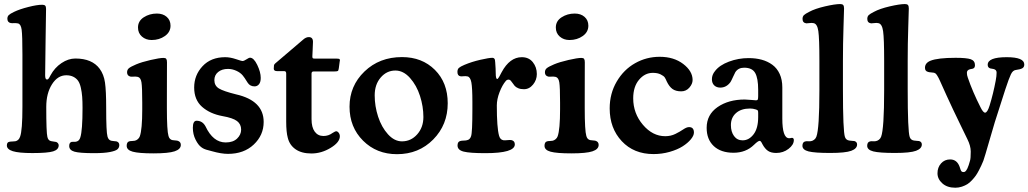

<svg xmlns="http://www.w3.org/2000/svg" viewBox="-20 -732 4971 928"><path d="M88.4 -216.3V-468.3Q88.4 -560.5 84.7 -587.9Q81.1 -615.2 67.4 -618.7Q59.1 -620.6 47.9 -620.1Q36.6 -619.6 31.7 -620.6Q15.6 -624 15.6 -641.6Q15.6 -652.3 22.2 -658.9Q28.8 -665.5 48.3 -674.8Q74.7 -687.5 116.7 -698.2Q158.7 -709 184.1 -709Q194.3 -709 198.5 -704.6Q202.6 -700.2 202.6 -689Q202.6 -681.6 200.4 -542.7Q198.2 -403.8 198.2 -368.2Q198.2 -347.7 207 -347.7Q209 -347.7 210.7 -348.4Q212.4 -349.1 214.4 -351.6Q216.3 -354 217.3 -355.5Q218.3 -356.9 220.7 -361.6Q223.1 -366.2 224.6 -368.7Q244.1 -404.8 277.1 -427Q310.1 -449.2 344.2 -449.2Q425.3 -449.2 461.9 -399.4Q481.9 -372.1 487.5 -332.8Q493.2 -293.5 493.2 -210.9Q493.2 -93.8 499.5 -72.3Q503.9 -55.2 517.6 -51.8Q523.9 -50.3 531.7 -49.8Q539.6 -49.3 542.5 -48.8Q556.6 -44.9 556.6 -30.8Q556.6 -19 548.3 -11Q540 -2.9 511.7 2.7Q483.4 8.3 434.1 8.3Q364.7 8.3 339.6 1Q314.5 -6.3 314.5 -26.4Q314.5 -43.5 326.7 -46.4Q329.6 -46.9 338.4 -46.6Q347.2 -46.4 350.1 -47.9Q363.3 -51.3 368.2 -67.9Q378.9 -101.1 378.9 -210.4Q378.9 -242.2 377.2 -264.4Q375.5 -286.6 370.8 -307.6Q366.2 -328.6 357.7 -341.1Q349.1 -353.5 334.7 -360.8Q320.3 -368.2 300.3 -368.2Q258.8 -368.2 231.2 -324.5Q203.6 -280.8 203.6 -215.3Q203.6 -91.8 209 -70.3Q212.9 -52.2 227.5 -49.8Q233.4 -48.3 240.5 -47.6Q247.6 -46.9 251.5 -45.9Q255.9 -44.4 259.8 -40Q263.7 -35.6 263.7 -29.8Q263.7 -8.8 237.1 -0.5Q210.4 7.8 136.7 7.8Q70.8 7.8 42 -1.2Q13.2 -10.3 13.2 -28.8Q13.2 -44.4 24.4 -46.4Q28.8 -47.9 39.3 -48.1Q49.8 -48.3 54.2 -49.3Q70.8 -52.7 77.1 -71.3Q88.4 -101.1 88.4 -216.3Z M647 -599.1Q647 -630.4 674.8 -648.4Q702.6 -666.5 738.3 -666.5Q767.6 -666.5 785.9 -650.4Q804.2 -634.3 804.2 -607.9Q804.2 -577.1 777.1 -557.9Q750 -538.6 712.9 -538.6Q685.1 -538.6 666 -555.2Q647 -571.8 647 -599.1ZM667.5 -203.6V-235.8Q667.5 -310.5 663.8 -333.7Q660.2 -356.9 646 -360.4Q637.7 -362.3 626 -361.6Q614.3 -360.8 610.4 -361.8Q594.2 -365.7 594.2 -382.3Q594.2 -395 603 -402.3Q611.8 -409.7 638.2 -420.9Q664.6 -432.1 708 -442.1Q751.5 -452.1 770.5 -452.1Q780.3 -452.1 783.7 -447.3Q787.1 -442.4 787.1 -430.7Q787.1 -425.8 786.9 -383.3Q786.6 -340.8 786.6 -252V-208.5Q786.6 -100.6 794.4 -74.7Q799.3 -57.1 814 -54.7Q819.3 -53.7 827.4 -53.2Q835.4 -52.7 839.8 -51.3Q854 -46.4 854 -31.7Q854 -10.7 824.2 -0.7Q794.4 9.3 722.2 9.3Q650.9 9.3 621.6 1.2Q592.3 -6.8 592.3 -27.3Q592.3 -45.4 604.5 -48.8Q609.4 -50.3 618.4 -50.5Q627.4 -50.8 631.3 -51.8Q638.7 -53.2 645.8 -59.1Q652.8 -64.9 655.8 -73.2Q667.5 -106 667.5 -203.6Z M973.1 -121.6Q1009.8 -43.5 1070.8 -43.5Q1106.4 -43.5 1126 -62.3Q1145.5 -81.1 1145.5 -105.5Q1145.5 -131.8 1125.5 -147Q1105.5 -162.1 1055.2 -170.9Q994.6 -182.1 956.5 -215.8Q918.5 -249.5 918.5 -309.1Q918.5 -368.7 959 -412.1Q999.5 -455.6 1068.4 -455.6Q1092.3 -455.6 1120.1 -446.3Q1147.9 -437 1151.4 -437Q1159.2 -437 1171.1 -445.1Q1183.1 -453.1 1188.5 -453.1Q1206.5 -453.1 1223.4 -418.2Q1240.2 -383.3 1240.2 -355.5Q1240.2 -335 1231.7 -324.7Q1223.1 -314.5 1210.4 -314.5Q1188.5 -314.5 1177.2 -332Q1160.2 -359.4 1153.3 -367.2Q1141.6 -381.3 1121.8 -390.1Q1102.1 -398.9 1082 -398.9Q1052.7 -398.9 1034.4 -384Q1016.1 -369.1 1016.1 -344.7Q1016.1 -317.9 1038.1 -304.4Q1060.1 -291 1121.1 -275.9Q1254.4 -245.6 1254.4 -142.6Q1254.4 -78.6 1206.5 -33.4Q1158.7 11.7 1082 11.7Q1049.8 11.7 1004.9 -1Q970.7 -8.8 959.5 -16.1Q956.1 -18.1 953.1 -20.5Q938.5 -30.8 925.3 -56.9Q912.1 -83 912.1 -114.3Q912.1 -148.4 930.2 -148.4Q958.5 -148.4 973.1 -121.6Z M1485.8 -155.8Q1485.8 -116.7 1501.2 -95.7Q1516.6 -74.7 1543.5 -74.7Q1567.9 -74.7 1587.4 -89.4Q1601.1 -97.7 1604 -97.7Q1611.3 -97.7 1616.9 -90.3Q1622.6 -83 1622.6 -73.2Q1622.6 -44.4 1578.1 -17.3Q1533.7 9.8 1484.9 9.8Q1438 9.8 1408.9 -10.3Q1379.9 -30.3 1371.1 -65.4Q1363.3 -93.3 1363.3 -144V-376.5Q1363.3 -388.2 1354 -388.2H1319.8Q1303.2 -388.2 1303.2 -399.9Q1303.2 -409.2 1304.2 -416Q1305.2 -421.4 1310.1 -425.3L1445.8 -541Q1459 -552.7 1472.7 -552.7Q1492.7 -552.7 1492.7 -529.8Q1492.7 -522.9 1491.2 -491.5Q1489.7 -460 1489.7 -459.5Q1489.7 -451.7 1492.2 -450.2Q1494.6 -448.7 1503.9 -448.7H1606Q1615.7 -448.7 1619.4 -447.3Q1623 -445.8 1623 -440.9Q1623 -438.5 1621.6 -432.6L1617.7 -402.8Q1616.2 -391.1 1612.8 -388.9Q1609.4 -386.7 1596.7 -386.7H1496.1Q1485.8 -386.7 1485.8 -376.5Z M1669.4 -216.3Q1669.4 -316.9 1741.7 -386.5Q1814 -456.1 1922.9 -456.1Q2020 -456.1 2082 -394.3Q2144 -332.5 2144 -232.9Q2144 -128.9 2074 -57.9Q2003.9 13.2 1898.9 13.2Q1800.3 13.2 1734.9 -52Q1669.4 -117.2 1669.4 -216.3ZM1922.9 -48.8Q1966.3 -48.8 1996.3 -82.5Q2026.4 -116.2 2026.4 -166.5Q2026.4 -217.3 2010 -268.3Q1993.7 -319.3 1961.7 -355.2Q1929.7 -391.1 1891.1 -391.1Q1849.1 -391.1 1820.1 -357.4Q1791 -323.7 1791 -271Q1791 -218.8 1807.6 -168Q1824.2 -117.2 1855.2 -83Q1886.2 -48.8 1922.9 -48.8Z M2263.2 -203.1V-239.3Q2263.2 -307.1 2258.3 -333.5Q2253.4 -359.9 2239.3 -362.8Q2230 -364.7 2219.7 -363.5Q2209.5 -362.3 2205.6 -363.3Q2190.9 -365.7 2190.9 -384.3Q2190.9 -397.5 2198 -403.8Q2205.1 -410.2 2224.6 -418.5Q2260.3 -433.6 2302 -443.1Q2343.8 -452.6 2359.4 -452.6Q2365.2 -452.6 2368.2 -449.7Q2371.1 -446.8 2372.1 -442.9Q2373 -439 2373.5 -430.7Q2376 -397.5 2376 -378.4Q2376 -350.1 2383.3 -350.1Q2384.8 -350.1 2386.7 -352.3Q2388.7 -354.5 2391.4 -358.6Q2394 -362.8 2395.8 -366.2Q2397.5 -369.6 2400.6 -375.5Q2403.8 -381.3 2404.8 -383.3Q2443.8 -455.6 2502 -455.6Q2536.1 -455.6 2555.4 -431.4Q2574.7 -407.2 2574.7 -374Q2574.7 -345.7 2556.4 -323.2Q2538.1 -300.8 2512.2 -300.8Q2496.1 -300.8 2484.6 -305.7Q2473.1 -310.5 2467.3 -317.4Q2461.4 -324.2 2457.3 -330.8Q2453.1 -337.4 2448.5 -342.3Q2443.8 -347.2 2438.5 -347.2Q2430.2 -347.2 2424.8 -340.8Q2407.7 -320.8 2394.5 -286.6Q2381.3 -252.4 2381.3 -222.2Q2381.3 -115.2 2392.1 -76.2Q2397.5 -56.6 2413.1 -54.2Q2418.9 -53.2 2433.1 -54.7Q2447.3 -56.2 2452.6 -54.7Q2468.3 -50.8 2468.3 -34.2Q2468.3 8.3 2325.7 8.3Q2250.5 8.3 2220.9 0.7Q2191.4 -6.8 2191.4 -28.8Q2191.4 -46.9 2204.1 -50.3Q2209.5 -52.2 2220.7 -52.5Q2231.9 -52.7 2236.3 -54.2Q2251.5 -56.6 2256.8 -73.7Q2263.2 -90.8 2263.2 -203.1Z M2666.5 -599.1Q2666.5 -630.4 2694.3 -648.4Q2722.2 -666.5 2757.8 -666.5Q2787.1 -666.5 2805.4 -650.4Q2823.7 -634.3 2823.7 -607.9Q2823.7 -577.1 2796.6 -557.9Q2769.5 -538.6 2732.4 -538.6Q2704.6 -538.6 2685.5 -555.2Q2666.5 -571.8 2666.5 -599.1ZM2687 -203.6V-235.8Q2687 -310.5 2683.3 -333.7Q2679.7 -356.9 2665.5 -360.4Q2657.2 -362.3 2645.5 -361.6Q2633.8 -360.8 2629.9 -361.8Q2613.8 -365.7 2613.8 -382.3Q2613.8 -395 2622.6 -402.3Q2631.3 -409.7 2657.7 -420.9Q2684.1 -432.1 2727.5 -442.1Q2771 -452.1 2790 -452.1Q2799.8 -452.1 2803.2 -447.3Q2806.6 -442.4 2806.6 -430.7Q2806.6 -425.8 2806.4 -383.3Q2806.2 -340.8 2806.2 -252V-208.5Q2806.2 -100.6 2814 -74.7Q2818.8 -57.1 2833.5 -54.7Q2838.9 -53.7 2846.9 -53.2Q2855 -52.7 2859.4 -51.3Q2873.5 -46.4 2873.5 -31.7Q2873.5 -10.7 2843.8 -0.7Q2814 9.3 2741.7 9.3Q2670.4 9.3 2641.1 1.2Q2611.8 -6.8 2611.8 -27.3Q2611.8 -45.4 2624 -48.8Q2628.9 -50.3 2637.9 -50.5Q2647 -50.8 2650.9 -51.8Q2658.2 -53.2 2665.3 -59.1Q2672.4 -64.9 2675.3 -73.2Q2687 -106 2687 -203.6Z M3168.5 -457.5Q3236.8 -457.5 3282.2 -422.9Q3327.6 -388.2 3327.6 -345.2Q3327.6 -326.7 3312 -308.6Q3296.4 -290.5 3272.5 -290.5Q3246.1 -290.5 3230.2 -302Q3214.4 -313.5 3202.6 -338.4Q3197.8 -350.1 3193.1 -357.4Q3188.5 -364.7 3173.3 -372.3Q3158.2 -379.9 3135.3 -379.9Q3096.7 -379.9 3068.6 -346.4Q3040.5 -313 3040.5 -256.8Q3040.5 -184.1 3087.4 -128.9Q3134.3 -73.7 3195.3 -73.7Q3222.2 -73.7 3244.4 -84.7Q3266.6 -95.7 3282.7 -106.7Q3298.8 -117.7 3310.5 -117.7Q3334 -117.7 3334 -91.3Q3334 -76.7 3319.1 -58.6Q3304.2 -40.5 3279.3 -24.7Q3254.4 -8.8 3216.8 2Q3179.2 12.7 3138.7 12.7Q3043.5 12.7 2985.1 -49.8Q2926.8 -112.3 2926.8 -208Q2926.8 -279.8 2960.7 -337.6Q2994.6 -395.5 3049.6 -426.5Q3104.5 -457.5 3168.5 -457.5Z M3420.9 -349.1Q3420.9 -370.6 3436 -388.7Q3457.5 -417 3503.2 -434.1Q3548.8 -451.2 3598.1 -451.2Q3632.8 -451.2 3661.6 -443.4Q3690.4 -435.5 3713.1 -418.9Q3735.8 -402.3 3748.5 -374.5Q3761.2 -346.7 3761.2 -309.1V-159.2Q3761.2 -65.4 3793 -64Q3796.9 -63.5 3801.8 -64.7Q3806.6 -65.9 3808.1 -65.9Q3816.9 -64.9 3816.9 -55.2Q3816.9 -32.2 3791.3 -12.5Q3765.6 7.3 3731.9 7.3Q3707 7.3 3692.1 -2.7Q3677.2 -12.7 3665 -35.2Q3657.7 -51.3 3651.9 -51.3Q3644 -51.3 3624.5 -32.2Q3585.4 6.3 3525.4 6.3Q3464.4 6.3 3429.9 -25.9Q3395.5 -58.1 3395.5 -114.3Q3395.5 -177.7 3448.2 -214.4Q3501 -251 3579.6 -251Q3590.8 -251 3610.8 -249Q3630.9 -247.1 3634.3 -247.1Q3640.6 -247.1 3642.6 -251Q3644.5 -254.9 3644.5 -268.1V-297.9Q3644.5 -353.5 3630.1 -379.2Q3615.7 -404.8 3576.7 -404.8Q3548.3 -404.8 3534.2 -383.3Q3530.8 -377.9 3523.2 -360.6Q3515.6 -343.3 3510.7 -335.4Q3491.2 -308.6 3461.4 -308.6Q3443.4 -308.6 3432.1 -319.3Q3420.9 -330.1 3420.9 -349.1ZM3644.5 -166V-186Q3644.5 -194.8 3642.8 -197.8Q3641.1 -200.7 3632.8 -203.1Q3619.6 -207.5 3605.5 -207.5Q3562 -207.5 3537.4 -185.5Q3512.7 -163.6 3512.7 -127.4Q3512.7 -95.2 3527.8 -74.5Q3543 -53.7 3569.3 -53.7Q3600.1 -53.7 3622.3 -82.8Q3644.5 -111.8 3644.5 -166Z M3940.4 -295.4V-437.5Q3940.4 -546.4 3935.3 -581.5Q3930.2 -616.7 3912.6 -620.1Q3903.8 -622.1 3892.3 -620.4Q3880.9 -618.7 3877.4 -619.1Q3858.9 -621.6 3858.9 -640.6Q3858.9 -652.3 3865.7 -658.9Q3872.6 -665.5 3891.1 -674.8Q3918.9 -689.9 3967.3 -701.2Q4015.6 -712.4 4041 -712.4Q4051.3 -712.4 4055.4 -707.8Q4059.6 -703.1 4059.6 -690.9Q4059.6 -680.2 4056.9 -600.8Q4054.2 -521.5 4054.2 -438.5V-301.8Q4054.2 -96.7 4064 -69.8Q4068.8 -55.2 4084.5 -52.7Q4090.3 -51.8 4097.9 -51.3Q4105.5 -50.8 4109.4 -50.3Q4122.6 -46.4 4122.6 -33.7Q4122.6 -13.7 4094.5 -3.2Q4066.4 7.3 3992.7 7.3Q3917.5 7.3 3887.9 -0.2Q3858.4 -7.8 3858.4 -27.3Q3858.4 -46.4 3873.5 -48.8Q3877.9 -49.8 3887 -49.3Q3896 -48.8 3899.9 -49.8Q3907.2 -50.8 3914.8 -56.4Q3922.4 -62 3925.8 -71.3Q3940.4 -109.9 3940.4 -295.4Z M4253.4 -295.4V-437.5Q4253.4 -546.4 4248.3 -581.5Q4243.2 -616.7 4225.6 -620.1Q4216.8 -622.1 4205.3 -620.4Q4193.8 -618.7 4190.4 -619.1Q4171.9 -621.6 4171.9 -640.6Q4171.9 -652.3 4178.7 -658.9Q4185.5 -665.5 4204.1 -674.8Q4231.9 -689.9 4280.3 -701.2Q4328.6 -712.4 4354 -712.4Q4364.3 -712.4 4368.4 -707.8Q4372.6 -703.1 4372.6 -690.9Q4372.6 -680.2 4369.9 -600.8Q4367.2 -521.5 4367.2 -438.5V-301.8Q4367.2 -96.7 4377 -69.8Q4381.8 -55.2 4397.5 -52.7Q4403.3 -51.8 4410.9 -51.3Q4418.5 -50.8 4422.4 -50.3Q4435.5 -46.4 4435.5 -33.7Q4435.5 -13.7 4407.5 -3.2Q4379.4 7.3 4305.7 7.3Q4230.5 7.3 4200.9 -0.2Q4171.4 -7.8 4171.4 -27.3Q4171.4 -46.4 4186.5 -48.8Q4190.9 -49.8 4200 -49.3Q4209 -48.8 4212.9 -49.8Q4220.2 -50.8 4227.8 -56.4Q4235.4 -62 4238.8 -71.3Q4253.4 -109.9 4253.4 -295.4Z M4511.2 105.5Q4511.2 77.1 4528.3 57.9Q4545.4 38.6 4572.3 38.6Q4605.5 38.6 4618.2 74.2Q4618.7 75.7 4619.9 79.3Q4621.1 83 4621.6 84.5Q4622.1 85.9 4623 88.6Q4624 91.3 4624.8 92.5Q4625.5 93.8 4626.7 95.5Q4627.9 97.2 4629.4 97.9Q4630.9 98.6 4632.6 99.1Q4634.3 99.6 4636.2 99.6Q4639.6 99.6 4642.1 98.9Q4644.5 98.1 4646.7 95.7Q4648.9 93.3 4649.7 92.3Q4650.4 91.3 4652.8 87.2Q4655.3 83 4655.8 82Q4662.1 68.4 4668.5 44.4Q4671.9 33.7 4671.9 0.5Q4671.9 -26.9 4655.8 -59.1Q4646 -79.6 4622.3 -128.2Q4598.6 -176.8 4586.4 -202.9Q4574.2 -229 4555.9 -268.6Q4537.6 -308.1 4522.9 -341.8Q4516.1 -356.9 4510.5 -365.7Q4504.9 -374.5 4502 -376.7Q4499 -378.9 4494.6 -380.4Q4490.7 -381.3 4480.2 -382.1Q4469.7 -382.8 4466.3 -384.3Q4450.7 -387.7 4450.7 -404.3Q4450.7 -427.7 4477.5 -438.5Q4512.7 -452.6 4598.6 -452.6Q4651.9 -452.6 4672.1 -445.6Q4692.4 -438.5 4692.4 -416.5Q4692.4 -407.7 4687.5 -403.3Q4682.6 -398.9 4668.9 -397.5Q4653.3 -393.6 4653.3 -380.4Q4653.3 -368.7 4657.7 -356.9Q4681.2 -288.1 4719.2 -213.4Q4731.9 -187.5 4741.2 -187.5Q4752.4 -187.5 4763.2 -222.2Q4780.8 -279.3 4792.5 -341.8Q4796.9 -364.3 4796.9 -381.3Q4796.9 -395 4782.2 -398.4Q4779.3 -399.4 4774.2 -399.9Q4769 -400.4 4766.1 -401.4Q4753.9 -405.3 4753.9 -418.9Q4753.9 -455.6 4845.7 -455.6Q4930.7 -455.6 4930.7 -420.4Q4930.7 -407.2 4920.9 -401.9Q4911.1 -396.5 4888.7 -393.6Q4875 -391.6 4866 -372.8Q4856.9 -354 4839.8 -302.2Q4838.4 -298.3 4837.9 -296.4L4788.1 -141.1Q4780.8 -117.7 4760.5 -46.9Q4740.2 23.9 4732.9 44.9Q4727.1 59.1 4723.1 67.6Q4719.2 76.2 4711.4 91.3Q4703.6 106.4 4696.5 116.5Q4689.5 126.5 4678.2 138.7Q4667 150.9 4655.8 158Q4644.5 165 4629.2 170.2Q4613.8 175.3 4597.2 175.3Q4558.1 175.3 4534.7 154.3Q4511.2 133.3 4511.2 105.5Z"/></svg>

Font: Cooper* SemiBold
Style: Regular
Weight: 600
Designer: Owen Earl
Foundry: indestructible type*
Version: Version 0.001